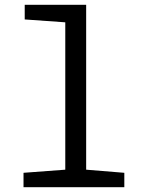

<svg xmlns="http://www.w3.org/2000/svg" viewBox="-20 -780 603 800"><path d="M78 0V-60L252 -73V-687L83 -699V-760H339V-73L498 -60V0Z"/></svg>

Font: Noto Sans Mono SemiCondensed
Style: Regular
Weight: 400
Width: 4
Designer: Monotype Design Team
Foundry: Monotype Imaging Inc.
Version: Version 2.010